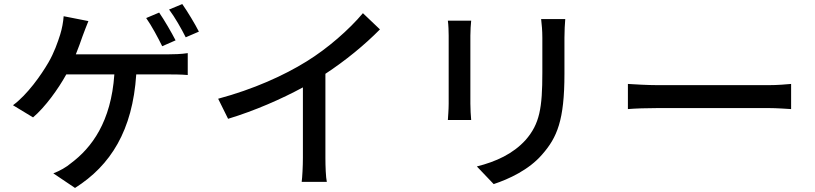

<svg xmlns="http://www.w3.org/2000/svg" viewBox="-20 -860 4020 947"><path d="M765 -798 701 -771C728 -733 760 -673 780 -632L846 -661C826 -700 790 -762 765 -798ZM879 -840 814 -813C842 -776 875 -718 896 -676L961 -704C943 -740 905 -803 879 -840ZM416 -756 294 -780C292 -752 286 -719 277 -690C265 -652 247 -600 219 -552C183 -490 115 -393 44 -341L143 -281C202 -331 266 -419 307 -493H544C528 -259 432 -131 330 -55C308 -36 275 -17 243 -5L350 67C526 -44 634 -217 652 -493H808C831 -493 872 -493 906 -490V-598C876 -593 833 -592 808 -592H354C367 -624 378 -655 387 -681C395 -702 406 -732 416 -756Z M1056 -373 1105 -274C1237 -314 1369 -372 1474 -429V-81C1474 -40 1471 15 1468 37H1592C1587 15 1585 -40 1585 -81V-496C1684 -561 1778 -638 1854 -715L1770 -795C1702 -714 1596 -621 1492 -557C1381 -488 1231 -420 1056 -373Z M2768 -766H2649C2652 -740 2655 -710 2655 -674C2655 -635 2655 -546 2655 -502C2655 -327 2642 -249 2572 -169C2510 -101 2427 -63 2332 -39L2415 48C2488 24 2589 -22 2654 -98C2728 -182 2764 -267 2764 -496C2764 -539 2764 -629 2764 -674C2764 -710 2766 -740 2768 -766ZM2304 -758H2189C2192 -737 2193 -702 2193 -684C2193 -648 2193 -398 2193 -349C2193 -320 2190 -285 2189 -268H2304C2302 -288 2300 -323 2300 -349C2300 -397 2300 -648 2300 -684C2300 -712 2302 -737 2304 -758Z M3077 -446V-322C3111 -325 3171 -327 3226 -327C3319 -327 3688 -327 3770 -327C3814 -327 3860 -323 3882 -322V-446C3857 -444 3818 -440 3770 -440C3689 -440 3319 -440 3226 -440C3172 -440 3110 -444 3077 -446Z"/></svg>

Font: Noto Sans CJK HK Medium
Style: Regular
Weight: 500
Designer: Ryoko NISHIZUKA 西塚涼子 (kana, bopomofo & ideographs); Paul D. Hunt (Latin, Greek & Cyrillic); Sandoll Communications 산돌커뮤니
Foundry: Adobe
Version: Version 2.004;hotconv 1.0.118;makeotfexe 2.5.65603